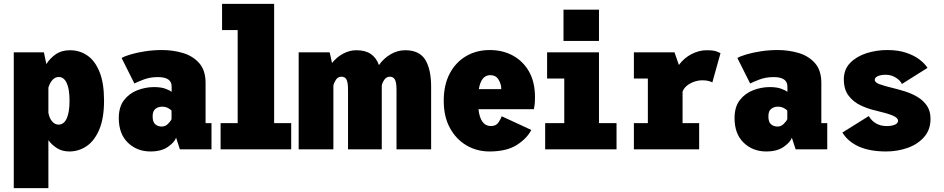

<svg xmlns="http://www.w3.org/2000/svg" viewBox="-20 -770 4865 990"><path d="M51 200V-500H206.5L219 -439.5Q237.5 -469.5 267.5 -490.2Q297.5 -511 341 -511Q391 -511 430.8 -483.5Q470.5 -456 493.5 -398.5Q516.5 -341 516.5 -251Q516.5 -161 492.2 -103Q468 -45 427.5 -17Q387 11 337 11Q301.5 11 274.8 -5.5Q248 -22 229.5 -47V200ZM283.5 -373Q263.5 -373 249.8 -357Q236 -341 229.5 -318V-188.5Q234.5 -160.5 248.8 -144Q263 -127.5 282 -127.5Q309.5 -127.5 324 -159.2Q338.5 -191 338.5 -251Q338.5 -310.5 324 -341.8Q309.5 -373 283.5 -373Z M756 11Q686.5 11 639.5 -34.2Q592.5 -79.5 592.5 -161Q592.5 -219 619.8 -254Q647 -289 689 -305Q731 -321 774 -321Q811 -321 834.5 -312Q858 -303 865 -296V-324Q865 -372.5 794.5 -372.5Q754 -372.5 721.5 -360.2Q689 -348 673 -339.5L607 -471Q622 -480 654 -489.5Q686 -499 728.2 -505.5Q770.5 -512 815.5 -512Q871.5 -512 923 -496.8Q974.5 -481.5 1007.2 -444.5Q1040 -407.5 1040 -342V-135H1070.5V0H907.5L888 -60Q880 -36.5 846 -12.8Q812 11 756 11ZM814.5 -117.5Q833 -117.5 847.2 -132.2Q861.5 -147 864.5 -156V-199Q860.5 -205.5 846.8 -212.8Q833 -220 816 -220Q796.5 -220 781.8 -209Q767 -198 767 -170Q767 -141 780.5 -129.2Q794 -117.5 814.5 -117.5Z M1117.5 0V-135H1205.5V-615H1125V-750H1393.5V-135H1481.5V0Z M1520 0V-500H1680L1692 -445Q1715.5 -475 1748.8 -493Q1782 -511 1817.5 -511Q1864 -511 1892.2 -491.5Q1920.5 -472 1934 -434.5Q1958 -469 1994 -490Q2030 -511 2069 -511Q2142.5 -511 2172.8 -461.8Q2203 -412.5 2203 -322.5V0H2024.5V-306.5Q2024.5 -344 2016.5 -359.2Q2008.5 -374.5 1990 -374.5Q1973 -374.5 1962.2 -359.5Q1951.5 -344.5 1948.5 -329V0H1774.5V-306.5Q1774.5 -344 1767 -359.2Q1759.5 -374.5 1740.5 -374.5Q1722.5 -374.5 1712.2 -359Q1702 -343.5 1699 -328.5V0Z M2504 11Q2439 11 2385.5 -20.2Q2332 -51.5 2300 -110Q2268 -168.5 2268 -250.5Q2268 -331.5 2298.5 -390Q2329 -448.5 2382.8 -480.2Q2436.5 -512 2505.5 -512Q2572 -512 2624.5 -483.5Q2677 -455 2707.8 -401Q2738.5 -347 2738.5 -269.5Q2738.5 -246.5 2736.8 -231.2Q2735 -216 2733 -207H2447Q2457 -120 2511 -120Q2538 -120 2550.2 -138.5Q2562.5 -157 2567 -170.5L2719.5 -100Q2698 -57 2645.5 -23Q2593 11 2504 11ZM2508 -382.5Q2461 -382.5 2449 -310.5H2564.5V-314Q2564.5 -336 2550.8 -359.2Q2537 -382.5 2508 -382.5Z M2885.5 -720H3068.5V-559H2885.5ZM2791 0V-135H2889.5V-365H2801V-500H3068.5V-135H3159V0Z M3248.5 0V-135H3320.5V-365H3248.5V-500H3458L3480.5 -435Q3506.5 -470.5 3545.2 -490.8Q3584 -511 3623.5 -511Q3659.5 -511 3675.5 -504.5Q3691.5 -498 3695 -495.5L3653 -345Q3649.5 -347.5 3636.2 -351.8Q3623 -356 3601 -356Q3569.5 -356 3539.2 -339.8Q3509 -323.5 3499.5 -298V-135H3585V0Z M3931 11Q3861.5 11 3814.5 -34.2Q3767.5 -79.5 3767.5 -161Q3767.5 -219 3794.8 -254Q3822 -289 3864 -305Q3906 -321 3949 -321Q3986 -321 4009.5 -312Q4033 -303 4040 -296V-324Q4040 -372.5 3969.5 -372.5Q3929 -372.5 3896.5 -360.2Q3864 -348 3848 -339.5L3782 -471Q3797 -480 3829 -489.5Q3861 -499 3903.2 -505.5Q3945.5 -512 3990.5 -512Q4046.5 -512 4098 -496.8Q4149.5 -481.5 4182.2 -444.5Q4215 -407.5 4215 -342V-135H4245.5V0H4082.5L4063 -60Q4055 -36.5 4021 -12.8Q3987 11 3931 11ZM3989.5 -117.5Q4008 -117.5 4022.2 -132.2Q4036.5 -147 4039.5 -156V-199Q4035.5 -205.5 4021.8 -212.8Q4008 -220 3991 -220Q3971.5 -220 3956.8 -209Q3942 -198 3942 -170Q3942 -141 3955.5 -129.2Q3969 -117.5 3989.5 -117.5Z M4549.5 11Q4465.5 11 4409.2 -14Q4353 -39 4323.5 -86.5L4459.5 -171.5Q4473.5 -147.5 4496.8 -133.8Q4520 -120 4552 -120Q4577.5 -120 4594 -127Q4610.5 -134 4610.5 -147.5Q4610.5 -162 4583.8 -173.8Q4557 -185.5 4495 -200Q4454.5 -209 4417 -227Q4379.5 -245 4355.2 -277.2Q4331 -309.5 4331 -360.5Q4331 -412.5 4364 -446Q4397 -479.5 4448.2 -495.8Q4499.5 -512 4555 -512Q4611 -512 4652.5 -498Q4694 -484 4721.5 -462.8Q4749 -441.5 4762.5 -420L4630.5 -337Q4622 -355.5 4598.5 -370Q4575 -384.5 4546.5 -384.5Q4524 -384.5 4507.2 -377.8Q4490.5 -371 4490.5 -358Q4490.5 -345 4515.2 -335.8Q4540 -326.5 4584.5 -316Q4613.5 -309 4647 -298.5Q4680.5 -288 4710.2 -270.5Q4740 -253 4759 -225.5Q4778 -198 4778 -157.5Q4778 -101 4745 -63.5Q4712 -26 4659.8 -7.5Q4607.5 11 4549.5 11Z"/></svg>

Font: Trispace SemiCondensed ExtraBold
Style: Regular
Weight: 800
Width: 4
Designer: Tyler Finck
Foundry: Etcetera Type Company
Version: Version 1.210; ttfautohint (v1.8.3)